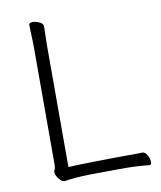

<svg xmlns="http://www.w3.org/2000/svg" viewBox="-81 -770 709 843"><g transform="rotate(-10 273.5 -349.0)"><path d="M516 3H518Q527 3 527 -10Q527 -24 518 -40.5Q509 -57 496 -57H495Q482 -56 458.5 -56Q435 -56 412 -56Q390 -56 358 -55.5Q326 -55 290 -54.5Q254 -54 221.5 -53Q189 -52 166 -51V-588Q166 -614 167 -639.5Q168 -665 168 -677Q168 -690 152 -697.5Q136 -705 122 -705Q105 -705 105 -695Q105 -678 106.5 -649Q108 -620 108 -589V-70Q108 -58 104.5 -51Q101 -44 101 -37Q101 -27 113.5 -10Q126 7 139 7H142Q147 6 157.5 4.5Q168 3 192 1Q216 -1 259 -2Q302 -3 372 -3H413Q441 -3 472 -1Q503 1 516 3Z"/></g></svg>

Font: Klee One
Style: Regular
Weight: 400
Designer: Fontworks Inc.
Foundry: Fontworks Inc.
Version: Version 1.100